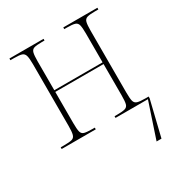

<svg xmlns="http://www.w3.org/2000/svg" viewBox="-176 -656 920 985"><g transform="rotate(-30 284.5 -163.0)"><path d="M24 0V-10H44Q76 -10 90.5 -14Q105 -18 109.5 -34Q114 -50 114 -85V-451Q114 -485 109.5 -501Q105 -517 91 -521.5Q77 -526 46 -526H24V-536H226V-526H210Q178 -526 164 -521.5Q150 -517 146 -501Q142 -485 142 -451V-280H428V-451Q428 -485 424 -501Q420 -517 405.5 -521.5Q391 -526 360 -526H343V-536H545V-526H524Q493 -526 478.5 -521.5Q464 -517 460 -501Q456 -485 456 -451V-85Q456 -50 460 -34.5Q464 -19 479 -14.5Q494 -10 527 -10H545V0L494 210H465L535 0H343V-10H359Q391 -10 405.5 -14.5Q420 -19 424 -34.5Q428 -50 428 -85V-270H142V-85Q142 -50 146 -34Q150 -18 165 -14Q180 -10 213 -10H226V0Z"/></g></svg>

Font: Noto Serif Display Condensed Thin
Style: Regular
Weight: 100
Width: 3
Designer: Monotype Design Team
Foundry: Monotype Imaging Inc.
Version: Version 2.009